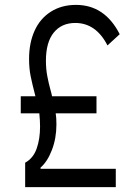

<svg xmlns="http://www.w3.org/2000/svg" viewBox="-20 -766 568 786"><path d="M83 -100Q116 -118 130 -157.5Q144 -197 144 -248Q144 -272 141 -302H65V-372H125Q112 -422 105.5 -454Q99 -486 99 -525Q99 -590 121.5 -640Q144 -690 188 -718Q232 -746 291 -746Q409 -746 470 -626L420 -580Q373 -672 288 -672Q232 -672 200 -632.5Q168 -593 168 -517Q168 -484 173.5 -455Q179 -426 185.5 -402.5Q192 -379 193 -372H375V-302H208Q211 -285 211 -257Q211 -200 192.5 -152Q174 -104 146 -80V-75H454V0H83Z"/></svg>

Font: PlemolJP
Style: Regular
Weight: 400
Monospace: yes
Version: v2.0.4; ttfautohint (v1.8.4.7-5d5b-dirty) -l 6 -r 45 -G 200 